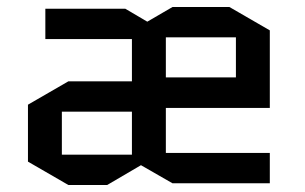

<svg xmlns="http://www.w3.org/2000/svg" viewBox="-20 -525 873 550"><path d="M752.9 -86.9V0H474.1L383.8 -51.8L287.1 4.9H175.8L60.1 -62V-225.1L175.8 -292H357.9V-413.1H109.9V-500H338.9L401.9 -462.9L474.1 -504.9H637.2L752.9 -438V-215.8H455.1V-86.9ZM157.2 -205.1V-82H357.9V-205.1ZM455.1 -418V-303.2H655.8V-418Z"/></svg>

Font: Quantico
Style: Regular
Weight: 400
Designer: Matt Desmond
Foundry: MADtype
Version: Version 2.002